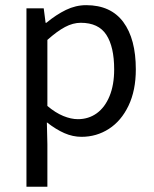

<svg xmlns="http://www.w3.org/2000/svg" viewBox="-20 -518 595 744"><path d="M163.6 205.6H82.5V-485.8H149.4L156.7 -429.7H159.7Q197.3 -460.9 235.4 -479.5Q273.4 -498 314 -498Q409.2 -498 457.8 -432.6Q506.3 -367.2 506.3 -249Q506.3 -167.5 478 -108.4Q449.7 -49.3 401.9 -18.6Q354 12.2 295.9 12.2Q262.2 12.2 229.7 -2Q197.3 -16.1 161.6 -43.9L163.6 41ZM422.4 -249Q422.4 -336.4 392.1 -383.1Q361.8 -429.7 293 -429.7Q262.7 -429.7 231.9 -413.3Q201.2 -397 163.6 -363.3V-107.4Q194.8 -81.1 225.1 -68.6Q255.4 -56.2 281.7 -56.2Q323.2 -56.2 355 -79.1Q386.7 -102.1 404.5 -145.5Q422.4 -189 422.4 -249Z"/></svg>

Font: Varta
Style: Regular
Weight: 400
Designer: Joana Correia, Viktoriya Grabowska, Eben Sorkin
Foundry: Sorkin Type
Version: Version 1.002; ttfautohint (v1.3) -l 8 -r 24 -G 200 -x 12 -H